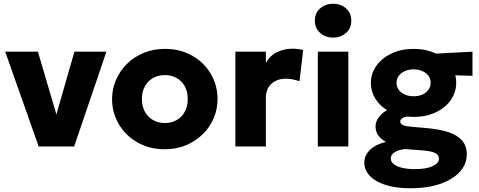

<svg xmlns="http://www.w3.org/2000/svg" viewBox="-20 -788 2575 1033"><path d="M188 0 8 -510H184L292.5 -141.5H274.5L380.5 -510H552.5L379 0Z M867 15Q783.5 15 719.5 -21.8Q655.5 -58.5 619.2 -120Q583 -181.5 583 -255Q583 -308.5 603.8 -357.2Q624.5 -406 662.5 -443.8Q700.5 -481.5 752.5 -503.2Q804.5 -525 867 -525Q950.5 -525 1014.5 -488.2Q1078.5 -451.5 1114.5 -390Q1150.5 -328.5 1150.5 -255Q1150.5 -201.5 1130 -152.8Q1109.5 -104 1071.5 -66.5Q1033.5 -29 981.5 -7Q929.5 15 867 15ZM867 -126Q902 -126 930 -141.8Q958 -157.5 974 -186.5Q990 -215.5 990 -255Q990 -295 974.2 -323.8Q958.5 -352.5 930.5 -368.2Q902.5 -384 867 -384Q831.5 -384 803.5 -368.2Q775.5 -352.5 759.5 -323.8Q743.5 -295 743.5 -255Q743.5 -215.5 759.8 -186.5Q776 -157.5 804 -141.8Q832 -126 867 -126Z M1246.5 0V-510H1410.5V-450.5Q1433.5 -490 1471.5 -508Q1509.5 -526 1554 -526Q1571 -526 1584.5 -524Q1598 -522 1611 -519.5L1591.5 -351Q1574.5 -357 1555.5 -360.8Q1536.5 -364.5 1517.5 -364.5Q1471 -364.5 1440.8 -337.8Q1410.5 -311 1410.5 -259.5V0Z M1690 0V-510H1854V0ZM1772 -585.5Q1732.5 -585.5 1703.2 -610.2Q1674 -635 1674 -677Q1674 -719 1703.2 -743.5Q1732.5 -768 1772 -768Q1812 -768 1841 -743.5Q1870 -719 1870 -677Q1870 -635 1841 -610.2Q1812 -585.5 1772 -585.5Z M2189 225Q2132 225 2086.2 215.2Q2040.5 205.5 2007.8 187.2Q1975 169 1957.5 143.2Q1940 117.5 1940 85.5Q1940 60.5 1954 38.5Q1968 16.5 1994 0.2Q2020 -16 2056.5 -24Q2028 -40.5 2014.2 -61Q2000.5 -81.5 2000.5 -107.5Q2000.5 -131 2014.5 -152.2Q2028.5 -173.5 2053.5 -190.2Q2078.5 -207 2112 -216.8Q2145.5 -226.5 2185 -226L2214.5 -164.5Q2186.5 -164.5 2168.5 -161Q2150.5 -157.5 2142 -150.2Q2133.5 -143 2133.5 -134Q2133.5 -122 2147.8 -115.2Q2162 -108.5 2197 -105.5L2284 -98Q2347.5 -92 2394 -76.5Q2440.5 -61 2466 -32Q2491.5 -3 2491.5 43Q2491.5 82.5 2470 115.8Q2448.5 149 2408.8 173.5Q2369 198 2313.2 211.5Q2257.5 225 2189 225ZM2213 122Q2272.5 122 2307 106.2Q2341.5 90.5 2341.5 65.5Q2341.5 45.5 2321 35.2Q2300.5 25 2256 21.5L2159 14Q2134.5 16.5 2117.2 23.8Q2100 31 2091.2 41.5Q2082.5 52 2082.5 65Q2082.5 82 2098.5 95Q2114.5 108 2143.8 115Q2173 122 2213 122ZM2205.5 -159Q2137.5 -159 2085.8 -183.2Q2034 -207.5 2004.8 -249Q1975.5 -290.5 1975.5 -342.5Q1975.5 -393 2005.2 -434.5Q2035 -476 2087 -500.5Q2139 -525 2205.5 -525Q2271.5 -525 2323.2 -500.8Q2375 -476.5 2404.8 -435.2Q2434.5 -394 2434.5 -342.5Q2434.5 -291.5 2405.2 -249.8Q2376 -208 2324.5 -183.5Q2273 -159 2205.5 -159ZM2205.5 -270Q2231.5 -270 2252.2 -279.2Q2273 -288.5 2285 -304.8Q2297 -321 2297 -342.5Q2297 -374.5 2270.8 -394.8Q2244.5 -415 2205.5 -415Q2179 -415 2158.2 -405.5Q2137.5 -396 2125.5 -379.8Q2113.5 -363.5 2113.5 -342.5Q2113.5 -310.5 2139.8 -290.2Q2166 -270 2205.5 -270ZM2282 -387.5 2220 -494 2522 -510V-380Z"/></svg>

Font: Geologica Thin Roman
Style: Bold
Weight: 700
Version: Version 1.010;gftools[0.9.28]